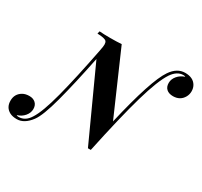

<svg xmlns="http://www.w3.org/2000/svg" viewBox="-246 -979 1346 1278"><g transform="rotate(30 426.5 -340.0)"><path d="M921.4 -623Q896 -578.6 841.8 -578.1Q809.1 -578.1 791 -594.5Q772.9 -610.8 772.9 -640.9Q772.9 -670.9 794.2 -695.8Q815.4 -720.7 848.1 -731Q844.2 -734.9 832 -734.9Q784.2 -734.9 748 -682.1Q703.6 -615.7 655.8 -449.2Q607.9 -282.7 546.9 4.9H524.9L276.9 -538.1Q233.9 -325.7 195.3 -180.7Q156.7 -35.6 121.1 11.2Q73.7 74.2 17.1 74.2Q-15.6 74.2 -37.1 63Q-80.1 40 -80.1 -12.2Q-80.1 -64.5 -36.1 -89.8Q-15.6 -101.6 13.9 -101.8Q43.5 -102.1 61.8 -85.4Q80.1 -68.8 80.1 -39.1Q80.1 -9.3 58.6 15.9Q37.1 41 3.9 50.8Q8.8 55.2 21 55.2Q72.3 55.2 105 1Q142.6 -57.6 182.4 -209.5Q222.2 -361.3 269 -601.1V-602.1Q275.4 -632.3 275.4 -647.7Q275.4 -663.1 268.6 -671.9Q256.3 -686.5 198.2 -688L203.1 -708Q234.9 -705.1 286.6 -705.1Q338.4 -705.1 373 -708L580.1 -233.4Q663.6 -593.8 730 -689.9Q773.9 -753.9 835.7 -753.9Q897.5 -753.9 921.9 -711.9Q933.1 -692.4 933.1 -668Q933.1 -643.6 921.4 -623Z"/></g></svg>

Font: PlayfairDisplay-BoldItalic
Style: Bold Italic
Weight: 700
Italic angle: -14.9847°
Designer: Claus Eggers Sørensen
Foundry: Claus Eggers Sørensen
Version: Version 1.002;PS 001.002;hotconv 1.0.70;makeotf.lib2.5.58329